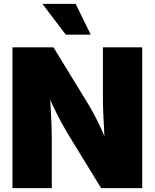

<svg xmlns="http://www.w3.org/2000/svg" viewBox="-20 -972 799 992"><path d="M44.4 0V-727.5H256.3L431.2 -441.9Q450.2 -411.1 469 -375.7Q487.8 -340.3 506.6 -298.3Q525.4 -256.3 543.9 -205.6L524.4 -187Q522 -226.6 519 -278.1Q516.1 -329.6 513.9 -378.9Q511.7 -428.2 511.7 -460.9V-727.5H714.8V0H502.4L339.8 -265.6Q316.4 -303.7 295.4 -342.5Q274.4 -381.3 253.4 -425.8Q232.4 -470.2 207.5 -524.9L234.4 -528.8Q238.3 -477.5 241.2 -427.2Q244.1 -377 245.8 -335Q247.6 -293 247.6 -265.6V0ZM319.8 -793 199.2 -952.1H371.1L448.7 -793Z"/></svg>

Font: Inter 20pt Black
Style: Regular
Weight: 900
Version: Version 4.001;git-66647c0bb